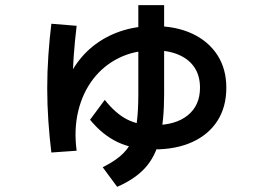

<svg xmlns="http://www.w3.org/2000/svg" viewBox="-20 -646 1040 744"><path d="M179 -55Q172 -111 167.5 -175.5Q163 -240 163 -304Q163 -369 167.5 -433Q172 -497 179 -554L277 -546Q270 -489 265.5 -426.5Q261 -364 261 -304Q261 -279 262 -253.5Q263 -228 264 -202L209 -242Q226 -314 258.5 -370.5Q291 -427 338.5 -465.5Q386 -504 446 -524.5Q506 -545 576 -545Q662 -545 725 -515.5Q788 -486 822.5 -432.5Q857 -379 857 -306Q857 -232 823 -178.5Q789 -125 726 -96Q663 -67 576 -67Q496 -67 436.5 -95Q377 -123 329 -182L386 -259Q427 -207 471 -184Q515 -161 576 -161Q661 -161 708 -199.5Q755 -238 755 -306Q755 -352 734 -384Q713 -416 673 -433.5Q633 -451 576 -451Q501 -451 441 -421.5Q381 -392 340.5 -339Q300 -286 283 -215Q266 -144 277 -62ZM378 2Q420 -19 447 -42Q474 -65 489 -95.5Q504 -126 510 -171Q516 -216 516 -282V-626H616V-282Q616 -176 599 -107.5Q582 -39 542.5 4.5Q503 48 434 78Z"/></svg>

Font: M PLUS 2 Thin Medium
Style: Regular
Weight: 500
Version: Version 1.001